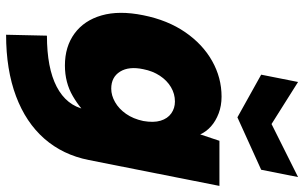

<svg xmlns="http://www.w3.org/2000/svg" viewBox="-204 -594 998 630"><g transform="rotate(90 295.0 -279.0)"><path d="M442 -500H590L505 -71Q488 14 435 74.5Q382 135 295.5 167.5Q209 200 94 200L97 66Q203 66 264.5 34Q326 2 339 -59V-61L369 -80Q340 -45 295.5 -19Q251 7 195 7Q133 7 90 -24.5Q47 -56 30.5 -113.5Q14 -171 30 -250Q46 -330 85.5 -387.5Q125 -445 180 -476Q235 -507 297 -507Q327 -507 352 -497.5Q377 -488 394.5 -472.5Q412 -457 421 -437ZM207 -250Q197 -203 215 -174Q233 -145 271 -145Q293 -145 315 -157.5Q337 -170 353.5 -193.5Q370 -217 377 -250Q383 -284 376 -307Q369 -330 352 -342Q335 -354 313 -354Q288 -354 266 -341Q244 -328 228.5 -304.5Q213 -281 207 -250ZM561 -758 537 -637 365 -559 225 -637 249 -758 387 -671Z"/></g></svg>

Font: Albert Sans Black
Style: Italic
Weight: 900
Italic angle: -11.25°
Designer: Andreas Rasmussen
Foundry: a.Foundry
Version: Version 1.025